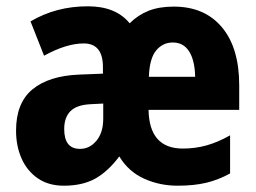

<svg xmlns="http://www.w3.org/2000/svg" viewBox="-20 -580 814 610"><path d="M532 -559Q630 -559 685 -493.5Q740 -428 740 -309V-231H452Q454 -108 561 -108Q600 -108 636 -118Q672 -128 711 -150V-29Q675 -9 636 0.5Q597 10 544 10Q487 10 437.5 -12.5Q388 -35 359 -83Q323 -35 282.5 -12.5Q242 10 183 10Q134 10 100 -13.5Q66 -37 48.5 -76.5Q31 -116 31 -165Q31 -253 83 -296Q135 -339 231 -343L307 -346V-367Q307 -442 246 -442Q191 -442 120 -403L77 -512Q158 -560 259 -560Q348 -560 392 -506Q418 -532 451.5 -545.5Q485 -559 532 -559ZM529 -445Q497 -445 476 -419.5Q455 -394 453 -336H600Q599 -388 581 -416.5Q563 -445 529 -445ZM269 -249Q224 -247 204 -227Q184 -207 184 -170Q184 -107 234 -107Q265 -107 286.5 -133Q308 -159 308 -203V-251Z"/></svg>

Font: Noto Sans Thai Cond ExtBd
Style: Regular
Weight: 800
Width: 3
Designer: Monotype Design Team
Foundry: Monotype Imaging Inc.
Version: Version 2.002; ttfautohint (v1.8.4.7-5d5b)